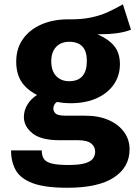

<svg xmlns="http://www.w3.org/2000/svg" viewBox="-20 -652 655 899"><path d="M555.4 -631.8 593.3 -512.8Q564.6 -501.5 526.2 -496.4Q487.7 -491.3 436.4 -491.3Q487.7 -469.2 514.6 -436.7Q541.5 -404.1 541.5 -351.3Q541.5 -298.5 513.3 -257.2Q485.1 -215.9 433.3 -192.3Q381.5 -168.7 310.8 -168.7Q276.9 -168.7 247.7 -174.9Q239 -170.3 234.4 -161.5Q229.7 -152.8 229.7 -143.6Q229.7 -130.8 240.3 -120.5Q250.8 -110.3 289.7 -110.3H379Q442.6 -110.3 489 -89.7Q535.4 -69.2 561 -33.8Q586.7 1.5 586.7 47.2Q586.7 130.8 513.3 179Q440 227.2 295.4 227.2Q190.8 227.2 133.6 205.9Q76.4 184.6 54.1 145.4Q31.8 106.2 31.8 52.3H175.4Q175.4 75.9 184.9 91Q194.4 106.2 221.3 113.3Q248.2 120.5 299.5 120.5Q351.3 120.5 378.5 112.3Q405.6 104.1 415.6 90Q425.6 75.9 425.6 58.5Q425.6 34.4 406.7 19.5Q387.7 4.6 346.7 4.6H260Q171.8 4.6 131.8 -27.9Q91.8 -60.5 91.8 -104.1Q91.8 -134.4 107.9 -161.5Q124.1 -188.7 153.3 -207.2Q101 -234.9 78.5 -272.6Q55.9 -310.3 55.9 -363.1Q55.9 -424.6 87.2 -469Q118.5 -513.3 173.6 -537.4Q228.7 -561.5 299.5 -561.5Q360.5 -560.5 405.6 -570Q450.8 -579.5 486.7 -596.2Q522.6 -612.8 555.4 -631.8ZM303.6 -456.4Q265.1 -456.4 242.6 -432.1Q220 -407.7 220 -365.1Q220 -320 243.1 -295.9Q266.2 -271.8 303.6 -271.8Q386.7 -271.8 386.7 -367.2Q386.7 -456.4 303.6 -456.4Z"/></svg>

Font: FiraCode Nerd Font
Style: Bold
Weight: 700
Designer: Carrois Corporate, Edenspiekermann AG, Nikita Prokopov
Foundry: Carrois Corporate, Edenspiekermann AG, Nikita Prokopov
Version: Version 6.002;Nerd Fonts 2.1.0